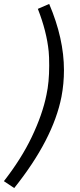

<svg xmlns="http://www.w3.org/2000/svg" viewBox="-46 -765 405 975"><path d="M203.8 -431.2Q203.8 -478.8 201.2 -503.8Q191.2 -605 146.2 -720L203.8 -745Q278.8 -568.8 278.8 -408.8Q278.8 -340 266.2 -273.8Q223.8 -57.5 26.2 190L-26.2 155Q62.5 41.2 115 -68.8Q170 -183.8 190 -283.8Q203.8 -347.5 203.8 -431.2Z"/></svg>

Font: Cambay
Style: Italic
Weight: 400
Italic angle: -11°
Designer: Pooja Saxena
Foundry: Pooja Saxena
Version: Version 1.019;PS 001.019;hotconv 1.0.70;makeotf.lib2.5.58329